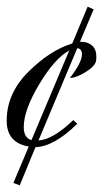

<svg xmlns="http://www.w3.org/2000/svg" viewBox="-40 -554 329 574"><path d="M240 -526 199 -429H204Q222 -429 235 -418Q248 -407 248 -385Q248 -376 247 -371Q243 -355 215 -338Q187 -321 169 -321Q205 -367 205 -392Q205 -408 191 -410L75 -134Q119 -137 179 -195L191 -184Q122 -116 66 -114L19 0L0 -7L46 -116Q-20 -127 -20 -193Q-20 -275 45 -339.5Q110 -404 176 -424L222 -534ZM31 -174Q31 -142 54 -135L167 -403Q124 -380 77.5 -302.5Q31 -225 31 -174Z"/></svg>

Font: Dynalight
Style: Regular
Weight: 400
Designer: Astigmatic (AOETI)
Foundry: Astigmatic (AOETI)
Version: Version 1.000